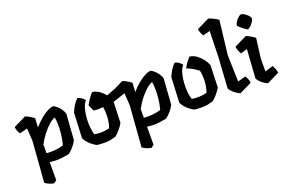

<svg xmlns="http://www.w3.org/2000/svg" viewBox="-132 -1276 2972 1967"><g transform="rotate(-20 1353.5 -293.0)"><path d="M435 -516Q453 -508 473 -490Q493 -472 510 -447.5Q527 -423 534 -397L514 -117Q499 -85 471 -52.5Q443 -20 415 0Q371 8 337 12Q303 16 272 15.5Q241 15 204 10V206L174 230Q164 229 144.5 223Q125 217 106.5 207.5Q88 198 79 190L113 -256L104 -393L19 -371Q10 -383 1 -405Q-8 -427 -10 -450L125 -516Q135 -515 153.5 -505Q172 -495 190.5 -483.5Q209 -472 218 -464L213 -365Q253 -411 294 -445Q335 -479 372 -497.5Q409 -516 435 -516ZM390 -105Q406 -166 412 -224Q418 -282 416.5 -328.5Q415 -375 409 -402Q380 -393 343 -360.5Q306 -328 269.5 -281Q233 -234 205 -181V-87Q253 -82 300 -87Q347 -92 390 -105Z M1226 -411 1031 -346 1023 -121Q1015 -105 998.5 -82.5Q982 -60 962.5 -39Q943 -18 924 -4Q894 5 867 10.5Q840 16 806.5 16Q773 16 723 12Q703 4 676 -16.5Q649 -37 627 -62.5Q605 -88 599 -111L612 -383Q620 -403 633.5 -427.5Q647 -452 663.5 -475Q680 -498 696 -510Q722 -503 741 -488.5Q760 -474 770 -460Q743 -428 730 -378Q717 -328 714 -274Q711 -220 716.5 -173.5Q722 -127 732 -101Q774 -93 816 -95.5Q858 -98 895 -108Q915 -166 917.5 -226Q920 -286 912 -332Q878 -329 853.5 -329Q829 -329 808 -333L777 -400Q795 -433 814.5 -461.5Q834 -490 857 -516Q896 -512 931 -488Q966 -464 991 -431L1196 -510Q1207 -496 1216 -466.5Q1225 -437 1226 -411Z M1496 -516Q1514 -508 1534 -490Q1554 -472 1571 -447.5Q1588 -423 1595 -397L1575 -117Q1560 -85 1532 -52.5Q1504 -20 1476 0Q1432 8 1398 12Q1364 16 1333 15.5Q1302 15 1265 10V206L1235 230Q1225 229 1205.5 223Q1186 217 1167.5 207.5Q1149 198 1140 190L1174 -256L1165 -393L1080 -371Q1071 -383 1062 -405Q1053 -427 1051 -450L1186 -516Q1196 -515 1214.5 -505Q1233 -495 1251.5 -483.5Q1270 -472 1279 -464L1274 -365Q1314 -411 1355 -445Q1396 -479 1433 -497.5Q1470 -516 1496 -516ZM1451 -105Q1467 -166 1473 -224Q1479 -282 1477.5 -328.5Q1476 -375 1470 -402Q1441 -393 1404 -360.5Q1367 -328 1330.5 -281Q1294 -234 1266 -181V-87Q1314 -82 1361 -87Q1408 -92 1451 -105Z M1918 -516Q1958 -512 1992 -488Q2026 -464 2052 -430.5Q2078 -397 2092 -361L2084 -121Q2076 -105 2059.5 -82.5Q2043 -60 2023.5 -39Q2004 -18 1985 -4Q1955 5 1928 10.5Q1901 16 1867.5 16Q1834 16 1784 12Q1764 4 1737 -16.5Q1710 -37 1688 -62.5Q1666 -88 1660 -111L1673 -383Q1681 -403 1694.5 -427.5Q1708 -452 1724.5 -475Q1741 -498 1757 -510Q1783 -503 1802 -488.5Q1821 -474 1831 -460Q1804 -428 1791 -378Q1778 -328 1775 -274Q1772 -220 1777.5 -173.5Q1783 -127 1793 -101Q1835 -93 1877.5 -95.5Q1920 -98 1957 -108Q1978 -169 1980 -232.5Q1982 -296 1971 -343Q1937 -369 1909.5 -384.5Q1882 -400 1846 -414Q1864 -447 1879.5 -468.5Q1895 -490 1918 -516Z M2388 -129Q2396 -117 2405.5 -95Q2415 -73 2417 -50L2282 16Q2245 -1 2217 -25Q2189 -49 2175 -75L2196 -403L2204 -692L2126 -672Q2119 -684 2109 -705.5Q2099 -727 2097 -750L2232 -816Q2242 -815 2263.5 -806Q2285 -797 2306 -785Q2327 -773 2336 -764L2293 -394L2301 -106Z M2578 -573Q2526 -601 2484 -647Q2485 -663 2497.5 -683.5Q2510 -704 2527.5 -721.5Q2545 -739 2561 -743Q2577 -743 2597 -730.5Q2617 -718 2634 -700.5Q2651 -683 2654 -667Q2653 -650 2640 -629.5Q2627 -609 2610 -593.5Q2593 -578 2578 -573ZM2688 -134Q2695 -122 2705 -97.5Q2715 -73 2717 -50L2582 16Q2506 -19 2478 -74L2499 -388L2426 -366Q2419 -378 2409 -402.5Q2399 -427 2397 -450L2532 -516Q2542 -515 2561 -505Q2580 -495 2598.5 -483Q2617 -471 2627 -463L2599 -243V-107Z"/></g></svg>

Font: Langar
Style: Regular
Weight: 400
Designer: Alessia Mazzarella
Foundry: Typeland
Version: Version 1.001; ttfautohint (v1.8.3)